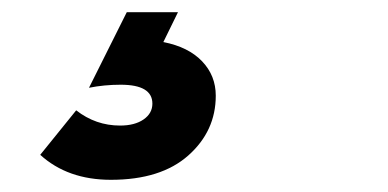

<svg xmlns="http://www.w3.org/2000/svg" viewBox="-20 -30 636 315"><path d="M46 224 105 151Q137 176 177 176Q201 176 215.5 166Q230 156 230 140Q230 109 178 109Q151 109 126 114L188 -10H272L248 39Q289 47 311.5 70.5Q334 94 334 127Q334 185 289 225Q244 265 162 265Q91 265 46 224Z"/></svg>

Font: Wix Madefor Text ExtraBold
Style: Italic
Weight: 800
Italic angle: -12°
Designer: Dalton Maag Ltd
Foundry: Dalton Maag Ltd
Version: Version 3.100